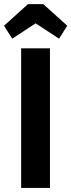

<svg xmlns="http://www.w3.org/2000/svg" viewBox="-38 -926 352 946"><path d="M66.2 0H208.2V-687.8H66.2ZM99.8 -905.6 -18.2 -799.2 22.4 -735.4 137.6 -811 252.8 -735.4 293.4 -799.2 175.4 -905.6Z"/></svg>

Font: Secuela Light
Style: Regular
Weight: 300
Designer: Fernando Haro
Foundry: deFharo
Version: Version 1.708